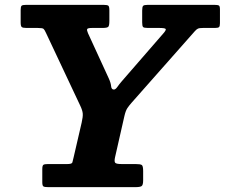

<svg xmlns="http://www.w3.org/2000/svg" viewBox="-20 -770 925 790"><path d="M154 -20Q154 -5.5 159 -2.8Q164 0 178.5 0H537Q556 0 562.5 -4.2Q569 -8.5 569 -28V-66.5Q569 -87 563.5 -91Q558 -95 538 -95H480.5Q458 -95 453.8 -100.5Q449.5 -106 453.5 -123.5L492 -293Q497 -314.5 504 -325Q511 -335.5 522.5 -348.5L781.5 -641.5Q788.5 -649.5 794.5 -652.2Q800.5 -655 815.5 -655H865Q877.5 -655 881.2 -658.5Q885 -662 885 -674.5V-731Q885 -745 880.5 -747.5Q876 -750 862 -750H587.5Q573 -750 569 -746Q565 -742 565 -726.5V-678Q565 -662.5 568.8 -658.8Q572.5 -655 588 -655H635Q660.5 -655 662 -650.2Q663.5 -645.5 652.5 -633L481 -435.5Q471 -424 463.2 -412.8Q455.5 -401.5 448.5 -401.5Q438.5 -401.5 437.2 -415.2Q436 -429 427.5 -447.5L342 -633.5Q336.5 -646 338.8 -650.5Q341 -655 359.5 -655H401.5Q421 -655 425.5 -659.8Q430 -664.5 430 -684V-727Q430 -743 425.8 -746.5Q421.5 -750 406 -750H87Q73 -750 69 -746.5Q65 -743 65 -728.5V-678Q65 -663 69.2 -659Q73.5 -655 88.5 -655H134.5Q155 -655 159.2 -651.2Q163.5 -647.5 169.5 -634L310.5 -334.5Q319.5 -315.5 320.5 -302.5Q321.5 -289.5 316 -265.5L283 -123Q279.5 -108.5 277.8 -101.8Q276 -95 257 -95H177.5Q163.5 -95 158.8 -92Q154 -89 154 -74Z"/></svg>

Font: Besley
Style: Bold Italic
Weight: 700
Italic angle: -13°
Designer: Owen Earl
Foundry: indestructible type*
Version: Version 2.001